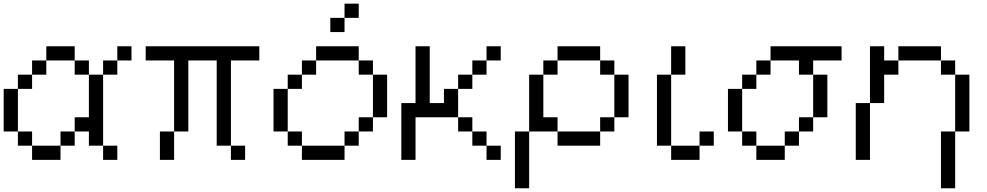

<svg xmlns="http://www.w3.org/2000/svg" viewBox="-20 -866 5348 1040"><path d="M615.4 -615.4H692.3V-538.5H615.4ZM538.5 -76.9H615.4V0H538.5ZM538.5 -538.5H615.4V-461.5H538.5ZM153.8 0V-76.9H307.7V0ZM76.9 -76.9V-153.8H153.8V-76.9ZM307.7 -76.9V-153.8H384.6V-76.9ZM384.6 -153.8V-230.8H461.5V-153.8ZM0 -153.8V-384.6H76.9V-153.8ZM76.9 -384.6V-461.5H153.8V-384.6ZM461.5 -76.9V-461.5H538.5V-76.9ZM153.8 -461.5V-538.5H230.8V-461.5ZM384.6 -461.5V-538.5H461.5V-461.5ZM230.8 -538.5V-615.4H384.6V-538.5Z M923.1 -153.8V-538.5H1000V-153.8ZM923.1 -153.8V0H846.2V-153.8ZM1230.8 -76.9H1307.7V0H1230.8ZM1153.8 -538.5H1230.8V-76.9H1153.8ZM769.2 -615.4H1384.6V-538.5H769.2Z M1846.2 -769.2V-692.3H1769.2V-769.2ZM1846.2 -846.2H1923.1V-769.2H1846.2ZM1615.4 0V-76.9H1846.2V0ZM1538.5 -76.9V-153.8H1615.4V-76.9ZM1846.2 -76.9V-153.8H1923.1V-76.9ZM1923.1 -153.8V-230.8H2000V-153.8ZM1461.5 -153.8V-384.6H1538.5V-153.8ZM1538.5 -384.6V-461.5H1615.4V-384.6ZM2000 -230.8V-461.5H2076.9V-230.8ZM1615.4 -461.5V-538.5H1692.3V-461.5ZM1923.1 -461.5V-538.5H2000V-461.5ZM1692.3 -538.5V-615.4H1923.1V-538.5Z M2153.8 0V-307.7H2230.8V-615.4H2307.7V-307.7H2384.6V-384.6H2461.5V-461.5H2538.5V-538.5H2615.4V-615.4H2692.3V-538.5H2615.4V-461.5H2538.5V-384.6H2461.5V-230.8H2230.8V0ZM2461.5 -230.8H2538.5V-153.8H2461.5ZM2538.5 -153.8H2615.4V-76.9H2538.5ZM2615.4 -76.9H2692.3V0H2615.4Z M2769.2 153.8V-153.8H2846.2V153.8ZM3000 -153.8H3230.8V-76.9H3000ZM3307.7 -230.8V-153.8H3230.8V-230.8ZM3384.6 -461.5V-230.8H3307.7V-461.5ZM2923.1 -538.5H3000V-461.5H2923.1ZM3000 -538.5V-615.4H3230.8V-538.5ZM3230.8 -538.5H3307.7V-461.5H3230.8ZM2846.2 -153.8V-461.5H2923.1V-230.8H3000V-153.8Z M3769.2 -76.9V-153.8H3846.2V-76.9ZM3615.4 0V-76.9H3769.2V0ZM3538.5 -76.9V-461.5H3615.4V-76.9ZM3615.4 -461.5V-615.4H3692.3V-461.5Z M4076.9 -538.5H4153.8V-461.5H4076.9ZM4000 -461.5H4076.9V-384.6H4000ZM3923.1 -384.6H4000V-153.8H3923.1ZM4000 -153.8H4076.9V-76.9H4000ZM4076.9 -76.9H4230.8V0H4076.9ZM4230.8 -153.8H4307.7V-76.9H4230.8ZM4384.6 -461.5H4461.5V-230.8H4384.6ZM4307.7 -230.8H4384.6V-153.8H4307.7ZM4153.8 -615.4H4538.5V-538.5H4384.6V-461.5H4307.7V-538.5H4153.8Z M5076.9 153.8V-153.8H5153.8V-461.5H5076.9V-538.5H4846.2V-615.4H5076.9V-538.5H5153.8V-461.5H5230.8V-153.8H5153.8V153.8ZM4615.4 0V-307.7H4692.3V-615.4H4769.2V-538.5H4846.2V-461.5H4769.2V-307.7H4692.3V0Z"/></svg>

Font: Mintsoda - Lime Green 13x16
Style: Regular
Weight: 400
Designer: Mintsoda-15
Version: Version 1.0